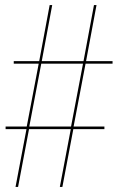

<svg xmlns="http://www.w3.org/2000/svg" viewBox="-20 -734 465 754"><path d="M41 0H51L94 -227H258L215 0H225L268 -227H390V-237H269L316 -484H422V-494H318L359 -714H349L308 -494H144L185 -714H175L134 -494H34V-484H132L85 -237H2V-227H84ZM95 -237 142 -484H306L259 -237Z"/></svg>

Font: Noto Serif Display ExtraCondensed Black
Style: Regular
Weight: 900
Width: 2
Designer: Monotype Design Team
Foundry: Monotype Imaging Inc.
Version: Version 2.009